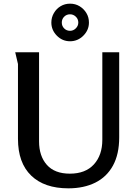

<svg xmlns="http://www.w3.org/2000/svg" viewBox="-20 -1015 747 1047"><path d="M193 -730V-244Q193 -164 235.5 -116Q278 -68 361 -68Q446 -68 492 -118.5Q538 -169 538 -253V-730H630V-266Q630 -174 596 -112Q562 -50 499.5 -19Q437 12 353 12Q222 12 150 -57.5Q78 -127 78 -258V-666L63 -730ZM362 -995Q391 -995 414 -981Q437 -967 451 -944Q465 -921 465 -892Q465 -851 434.5 -820.5Q404 -790 362 -790Q320 -790 290 -820.5Q260 -851 260 -892Q260 -920 274 -944Q288 -968 311 -981.5Q334 -995 362 -995ZM362 -937Q343 -937 330 -924Q317 -911 317 -892Q317 -873 330 -860Q343 -847 362 -847Q380 -847 393.5 -860.5Q407 -874 407 -892Q407 -911 393.5 -924Q380 -937 362 -937Z"/></svg>

Font: Rosario Light SemiBold
Style: Regular
Weight: 600
Version: Version 1.101; ttfautohint (v1.8.1.43-b0c9)